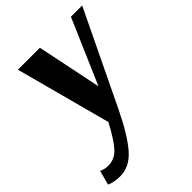

<svg xmlns="http://www.w3.org/2000/svg" viewBox="-225 -614 989 989"><g transform="rotate(-45 270.0 -119.5)"><path d="M12 168Q35 179 61 179Q107 179 140.5 143Q174 107 220 20L81 -500H241L314 -146L467 -500H549L303 11Q242 137 188.5 199Q135 261 66 261Q43 261 24 257Q5 253 -2 250L-9 246Z"/></g></svg>

Font: Arsenal
Style: Bold Italic
Weight: 700
Italic angle: -9°
Designer: Andrij Shevchenko
Foundry: Stairsfor.com
Version: Version 1.000